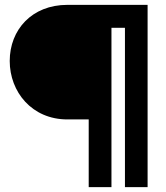

<svg xmlns="http://www.w3.org/2000/svg" viewBox="-20 -770 681 790"><path d="M20 -519.1C20 -392.3 110.9 -278.6 257.3 -278.6H345V0H438.6V-655.5H494.1V0H587.3V-750H257.3C110.9 -750 20 -647.3 20 -519.1Z"/></svg>

Font: Spartan MB ExtBd
Style: Regular
Weight: 800
Designer: Matt Bailey, Mirko Velimirovic
Foundry: Matt Bailey
Version: Version 1.005